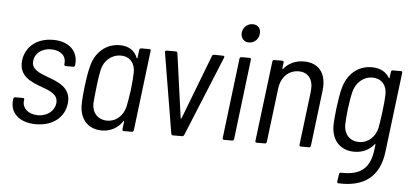

<svg xmlns="http://www.w3.org/2000/svg" viewBox="-57 -833 2486 1158"><g transform="rotate(5 1186.0 -254.5)"><path d="M178 5C278 5 349 -50 359 -135C371 -231 291 -261 224 -285C169 -306 122 -324 129 -376C134 -421 175 -453 231 -453C291 -453 324 -418 318 -374V-370C317 -364 321 -360 326 -360H372C378 -360 382 -364 383 -370V-372C393 -453 337 -511 238 -511C143 -511 73 -458 62 -372C51 -277 125 -247 191 -223C246 -203 296 -185 290 -131C284 -85 242 -50 185 -50C125 -50 89 -87 94 -129L95 -136C96 -142 93 -146 87 -146H40C34 -146 30 -142 29 -136L28 -127C19 -51 77 5 178 5Z M760 -496 754 -447C754 -443 751 -443 749 -446C732 -490 695 -514 642 -514C556 -514 493 -455 473 -371C464 -340 458 -296 452 -253C447 -210 443 -168 443 -138C442 -51 492 8 577 8C629 8 674 -16 703 -60C704 -63 707 -63 707 -59L701 -10C700 -4 703 0 709 0H759C765 0 769 -4 770 -10L829 -496C830 -502 827 -506 821 -506H771C766 -506 761 -502 760 -496ZM714 -150C702 -96 661 -54 604 -54C548 -54 512 -94 513 -150C515 -177 517 -201 523 -253C529 -305 533 -329 539 -356C551 -411 596 -452 653 -452C709 -452 741 -411 739 -356C738 -329 737 -305 731 -252C724 -201 719 -177 714 -150Z M1007 0H1063C1069 0 1072 -3 1075 -8L1274 -494C1277 -501 1274 -505 1267 -505L1212 -506C1206 -506 1202 -502 1200 -497L1050 -107C1049 -104 1046 -104 1045 -107L991 -497C990 -502 987 -506 981 -506H926C919 -506 915 -502 916 -495L997 -8C999 -3 1001 0 1007 0Z M1415 -598C1447 -598 1472 -622 1476 -654C1480 -687 1461 -710 1429 -710C1398 -710 1371 -687 1367 -654C1364 -622 1384 -598 1415 -598ZM1316 0H1366C1372 0 1376 -4 1377 -10L1436 -496C1437 -502 1434 -506 1428 -506H1378C1373 -506 1368 -502 1367 -496L1308 -10C1307 -4 1310 0 1316 0Z M1757 -513C1709 -513 1666 -496 1634 -457C1631 -454 1630 -456 1630 -459L1634 -496C1635 -502 1632 -506 1626 -506H1577C1571 -506 1566 -502 1566 -496L1506 -10C1505 -4 1509 0 1514 0H1564C1570 0 1574 -4 1575 -10L1615 -335C1623 -406 1669 -451 1730 -451C1789 -451 1821 -407 1813 -337L1773 -10C1772 -4 1775 0 1781 0H1831C1836 0 1841 -4 1842 -10L1883 -347C1896 -450 1848 -513 1757 -513Z M2284 -496 2279 -460C2279 -457 2277 -456 2274 -459C2253 -495 2216 -514 2166 -514C2082 -514 2018 -456 1997 -371C1988 -340 1982 -296 1976 -253C1971 -211 1967 -169 1967 -140C1969 -51 2023 3 2105 3C2155 3 2196 -17 2225 -53C2228 -56 2229 -54 2229 -51L2225 -18C2212 89 2159 140 2038 136C2031 135 2027 139 2026 145L2019 190C2018 197 2021 200 2027 201C2183 208 2275 138 2293 -14L2352 -496C2353 -502 2350 -506 2344 -506H2294C2289 -506 2284 -502 2284 -496ZM2239 -154C2227 -100 2186 -58 2128 -58C2072 -58 2037 -99 2037 -154C2038 -179 2040 -209 2045 -254C2051 -298 2056 -329 2063 -356C2077 -411 2120 -452 2176 -452C2233 -452 2265 -411 2263 -356C2262 -328 2260 -305 2254 -254C2247 -202 2244 -180 2239 -154Z"/></g></svg>

Font: Barlow Semi Condensed
Style: Italic
Weight: 400
Width: 4
Italic angle: -7°
Designer: Jeremy Tribby
Foundry: Tribby Type
Version: Version 1.422;hotconv 1.0.109;makeotfexe 2.5.65596